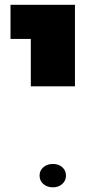

<svg xmlns="http://www.w3.org/2000/svg" viewBox="-20 -611 405 803"><path d="M201.2 172.4Q177.2 172.4 161.4 158.7Q145.5 145 145.5 123.5Q145.5 102.1 161.4 88.4Q177.2 74.7 201.2 74.7Q225.1 74.7 240.5 88.4Q255.9 102.1 255.9 123.5Q255.9 144.5 240.5 158.4Q225.1 172.4 201.2 172.4ZM108.9 -250V-448.2H23.9V-590.8H293.5V-250Z"/></svg>

Font: Heebo Black
Style: Regular
Weight: 900
Designer: Oded Ezer
Foundry: Ezer Type House
Version: Version 3.100